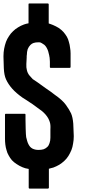

<svg xmlns="http://www.w3.org/2000/svg" viewBox="-29 -980 529 1115"><path d="M399.4 -189.5Q399.4 -166 395.5 -146.5Q392.6 -126 385.7 -108.4Q377.9 -89.8 368.2 -74.2Q358.4 -58.6 344.7 -45.9Q331.1 -33.2 315.4 -23.4Q298.8 -13.7 280.3 -6.8Q274.4 -5.9 268.6 -3.9Q261.7 -2 254.9 0Q254.9 37.1 254.9 110.4Q254.9 112.3 252.9 113.3Q252 115.2 250 115.2Q213.9 115.2 142.6 115.2Q140.6 115.2 138.7 113.3Q137.7 112.3 137.7 110.4Q137.7 73.2 137.7 1Q127 -1 118.2 -2.9Q109.4 -5.9 101.6 -8.8Q83 -16.6 67.4 -27.3Q51.8 -37.1 40 -49.8Q29.3 -62.5 21.5 -77.1Q12.7 -91.8 8.8 -108.4Q3.9 -124 2 -140.6Q0 -157.2 0 -173.8Q0 -220.7 0 -314.5Q0 -316.4 1 -317.4Q2 -319.3 4.9 -319.3Q41 -319.3 114.3 -319.3Q117.2 -319.3 118.2 -317.4Q119.1 -316.4 119.1 -314.5Q119.1 -303.7 119.1 -284.2Q119.1 -267.6 120.1 -232.4Q121.1 -196.3 123 -183.6Q126 -170.9 128.9 -161.1Q131.8 -150.4 136.7 -141.6Q140.6 -133.8 146.5 -127Q152.3 -121.1 159.2 -117.2Q167 -113.3 175.8 -111.3Q184.6 -109.4 195.3 -109.4Q211.9 -109.4 224.6 -113.3Q237.3 -118.2 246.1 -127Q254.9 -135.7 258.8 -149.4Q263.7 -163.1 263.7 -180.7Q263.7 -183.6 263.7 -187.5Q263.7 -191.4 263.7 -197.3Q263.7 -210.9 263.7 -227.5Q264.6 -244.1 263.7 -252.9Q262.7 -270.5 251 -293Q238.3 -315.4 214.8 -335Q204.1 -343.8 189.5 -353.5Q174.8 -364.3 160.2 -375Q137.7 -389.6 120.1 -401.4Q101.6 -413.1 101.6 -413.1Q64.5 -439.5 42 -464.8Q18.6 -491.2 5.9 -519.5Q-4.9 -543 -6.8 -583Q-8.8 -622.1 -8.8 -649.4Q-8.8 -650.4 -8.8 -654.3Q-8.8 -676.8 -4.9 -697.3Q-1 -717.8 5.9 -737.3Q12.7 -754.9 23.4 -770.5Q33.2 -786.1 46.9 -798.8Q59.6 -811.5 76.2 -821.3Q91.8 -831.1 110.4 -837.9Q116.2 -839.8 123 -841.8Q128.9 -843.8 136.7 -844.7Q136.7 -881.8 136.7 -955.1Q136.7 -957 137.7 -959Q139.6 -960 141.6 -960Q176.8 -960 248 -960Q251 -960 252 -959Q253.9 -957 253.9 -955.1Q253.9 -918 253.9 -843.8Q259.8 -841.8 265.6 -839.8Q271.5 -837.9 278.3 -835Q296.9 -827.1 312.5 -817.4Q328.1 -806.6 339.8 -793.9Q350.6 -781.2 359.4 -766.6Q367.2 -752.9 371.1 -736.3Q376 -720.7 377.9 -703.1Q380.9 -686.5 380.9 -669.9Q380.9 -643.6 380.9 -590.8Q380.9 -588.9 378.9 -586.9Q377.9 -585.9 376 -585.9Q338.9 -585.9 265.6 -585.9Q263.7 -585.9 261.7 -586.9Q260.7 -588.9 260.7 -590.8Q260.7 -600.6 260.7 -621.1Q260.7 -631.8 259.8 -636.7Q258.8 -641.6 258.8 -647.5Q257.8 -649.4 257.8 -651.4Q256.8 -654.3 256.8 -658.2Q253.9 -670.9 251 -681.6Q248 -691.4 243.2 -700.2Q239.3 -708 233.4 -714.8Q227.5 -721.7 220.7 -724.6Q218.8 -725.6 216.8 -727.5Q210.9 -731.4 208 -732.4Q204.1 -734.4 195.3 -734.4Q176.8 -734.4 166 -730.5Q156.2 -727.5 147.5 -718.8Q137.7 -709 131.8 -694.3Q127 -678.7 127 -662.1Q127 -660.2 126 -655.3Q126 -651.4 126 -646.5Q125 -630.9 124 -608.4Q123 -586.9 127 -573.2Q130.9 -554.7 142.6 -541Q154.3 -527.3 162.1 -519.5Q163.1 -519.5 164.1 -518.6Q165 -517.6 187.5 -502.9Q209 -487.3 236.3 -467.8Q250 -458 264.6 -448.2Q278.3 -437.5 289.1 -429.7Q334 -398.4 353.5 -371.1Q374 -342.8 383.8 -321.3Q393.6 -298.8 396.5 -261.7Q398.4 -225.6 399.4 -189.5Z"/></svg>

Font: Typeface
Style: Regular
Weight: 400
Version: Version 1.0